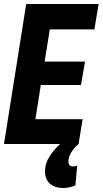

<svg xmlns="http://www.w3.org/2000/svg" viewBox="-23 -720 513 960"><path d="M-3 0 108 -700H470L449 -573H226L200 -412H402L382 -295H181L154 -124H390L370 0ZM291 -12 370 0Q347 19 333 42.5Q319 66 319 87Q319 112 342 112Q354 112 363 108L354 207Q340 213 325 216.5Q310 220 294 220Q251 220 226.5 198Q202 176 202 137Q202 97 226.5 59.5Q251 22 291 -12Z"/></svg>

Font: Georama SemiCondensed
Style: Bold Italic
Weight: 700
Width: 4
Italic angle: -9°
Designer: Jean-Baptiste Levee
Foundry: Production Type
Version: Version 1.000